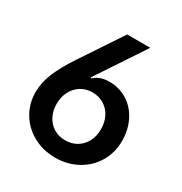

<svg xmlns="http://www.w3.org/2000/svg" viewBox="-168 -830 912 964"><g transform="rotate(30 288.0 -348.5)"><path d="M38.1 -226.6Q38.1 -282.2 61.8 -339.4Q85.4 -396.5 134.8 -470.7L292 -707H425.8L241.2 -428.7L245.6 -425.3Q257.8 -438.5 280.5 -447.8Q303.2 -457 334 -457Q392.6 -457 439 -427.5Q485.4 -397.9 511.2 -346.2Q537.1 -294.4 537.1 -230.5Q537.1 -162.6 504.4 -107.7Q471.7 -52.7 414.6 -21.5Q357.4 9.8 287.1 9.8Q217.3 9.8 160.4 -21.2Q103.5 -52.2 70.8 -106.2Q38.1 -160.2 38.1 -226.6ZM416 -228.5Q416 -269 399.7 -300.8Q383.3 -332.5 354 -350.3Q324.7 -368.2 287.1 -368.2Q250 -368.2 220.9 -350.1Q191.9 -332 175.5 -300.3Q159.2 -268.6 159.2 -228.5Q159.2 -188.5 175.5 -157.2Q191.9 -126 220.9 -108.4Q250 -90.8 287.1 -90.8Q324.7 -90.8 354 -108.4Q383.3 -126 399.7 -157.2Q416 -188.5 416 -228.5Z"/></g></svg>

Font: Pretendard GOV SemiBold
Style: Regular
Weight: 600
Designer: Base glyphs from Inter by Rasmus Andersson; Hangeul glyphs from Noto Sans CJK(Source Han Sans) by Jang Soo-young and Kan
Foundry: Kil Hyung-jin
Version: Version 1.309